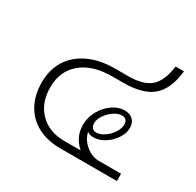

<svg xmlns="http://www.w3.org/2000/svg" viewBox="-139 -780 953 935"><g transform="rotate(30 338.0 -313.0)"><path d="M502 -41H625V0H306Q234 0 180 -28.5Q126 -57 97 -110Q68 -163 68 -234Q68 -306 101.5 -359Q135 -412 197.5 -441Q260 -470 344 -470H418Q503 -470 543 -505.5Q583 -541 594 -626H641Q630 -522 576.5 -476Q523 -430 411 -430H350Q241 -430 178.5 -377.5Q116 -325 116 -234Q116 -146 168 -93.5Q220 -41 306 -41H398Q345 -86 345 -156Q345 -196 365.5 -233.5Q386 -271 419 -294Q452 -317 488 -317Q517 -317 534 -300.5Q551 -284 551 -255Q551 -225 531 -195Q511 -165 480.5 -146Q450 -127 419 -127Q396 -127 384 -138Q391 -100 425.5 -70.5Q460 -41 502 -41ZM388 -189Q388 -173 396.5 -163.5Q405 -154 420 -154Q441 -154 464.5 -170Q488 -186 503.5 -210Q519 -234 519 -255Q519 -289 487 -289Q466 -289 442.5 -273Q419 -257 403.5 -233.5Q388 -210 388 -189Z"/></g></svg>

Font: KoHo Light
Style: Regular
Weight: 300
Version: Version 1.000; ttfautohint (v1.6)